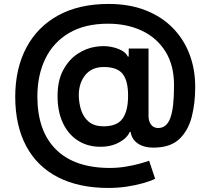

<svg xmlns="http://www.w3.org/2000/svg" viewBox="-20 -736 1039 960"><path d="M522.7 -716.3Q626.4 -716.3 707 -684.8Q787.6 -653.4 843.2 -596.9Q898.8 -540.5 927.4 -465.2Q956 -389.9 956 -302.6Q956.3 -221.6 939.1 -153.4Q921.9 -85.2 879.1 -43.1Q836.3 -1.1 759.9 1.8Q706.3 4.6 672.8 -16.2Q639.2 -36.9 632.8 -76.7H628.6Q616.1 -45.1 572.6 -22.4Q529.1 0.4 468.8 -2.5Q410.9 -5.3 365.4 -35.9Q320 -66.4 293.9 -122.3Q267.8 -178.3 267.8 -256.4Q267.8 -332.4 295.6 -384.9Q323.5 -437.5 368.1 -467Q412.6 -496.4 462 -502.8Q500.7 -508.2 534.3 -502Q567.8 -495.7 590.4 -482.4Q612.9 -469.1 618.6 -453.5H623.6V-493.3H722.7V-155.2Q723 -128.9 735.6 -112.4Q748.2 -95.9 771 -95.9Q813.6 -95.9 832 -147.2Q850.5 -198.5 850.1 -308.6Q850.5 -409.4 807.4 -478.3Q764.2 -547.2 689.6 -582.4Q615.1 -617.5 520.2 -617.5Q404.5 -617.5 325.6 -571.2Q246.8 -524.9 206.9 -442.8Q166.9 -360.8 166.9 -253.6Q166.9 -81 259.9 11.4Q353 103.7 529.1 103.7Q569.6 103.7 608.3 97.3Q647 90.9 677.9 82.4Q708.8 73.9 725.5 67.5L755.7 157.7Q733.7 169 696.2 179.7Q658.7 190.3 613.8 197.1Q568.9 203.8 523.1 203.8Q374.3 203.8 269.9 150.2Q165.5 96.6 111 -5.5Q56.5 -107.6 56.1 -252.1Q56.5 -393.5 111.7 -497.7Q166.9 -601.9 271.1 -659.1Q375.4 -716.3 522.7 -716.3ZM498.9 -400.9Q439.3 -400.9 406.8 -361.2Q374.3 -321.4 373.9 -260.7Q374.3 -220.2 386 -184.5Q397.7 -148.8 424.9 -126.6Q452.1 -104.4 498.2 -104.4Q565.7 -104.4 593.4 -143.8Q621.1 -183.2 620.4 -261Q620 -333.5 592.7 -367.2Q565.3 -400.9 498.9 -400.9Z"/></svg>

Font: Inter UI Semi Bold
Style: Regular
Weight: 600
Designer: Rasmus Andersson
Foundry: rsms
Version: 3.2;8d6f07862